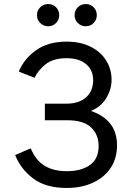

<svg xmlns="http://www.w3.org/2000/svg" viewBox="-20 -918 666 950"><path d="M310 12Q206 12 144 -35Q82 -82 55 -151L132 -184Q157 -124 201.2 -97.5Q245.5 -71 310 -71Q381.5 -71 424.8 -101.2Q468 -131.5 468 -196Q468 -251.5 431 -287.2Q394 -323 312 -323H202V-405H307Q371 -405 406 -436.5Q441 -468 441 -522Q441 -571 406 -600.5Q371 -630 310 -630Q242.5 -630 205 -599.5Q167.5 -569 151 -533L73 -564Q98 -625.5 157.5 -668.8Q217 -712 310 -712Q376.5 -712 426.5 -687.8Q476.5 -663.5 504.2 -620.5Q532 -577.5 532 -522Q532 -478 507.2 -434.8Q482.5 -391.5 430 -369Q493 -347.5 526 -305.5Q559 -263.5 559 -199Q559 -134.5 527.5 -87.2Q496 -40 439.8 -14Q383.5 12 310 12ZM404 -788Q381.5 -788 365.2 -804Q349 -820 349 -843Q349 -866.5 365.2 -882.2Q381.5 -898 404 -898Q427.5 -898 443.2 -882.2Q459 -866.5 459 -843Q459 -820 443.2 -804Q427.5 -788 404 -788ZM218 -788Q195.5 -788 179.2 -804Q163 -820 163 -843Q163 -866.5 179.2 -882.2Q195.5 -898 218 -898Q241.5 -898 257.2 -882.2Q273 -866.5 273 -843Q273 -820 257.2 -804Q241.5 -788 218 -788Z"/></svg>

Font: Undotted
Style: Regular
Weight: 400
Designer: Delve Withrington, Dave Bailey, Thomas Jockin
Foundry: Delve Fonts LLC
Version: Version 4.000